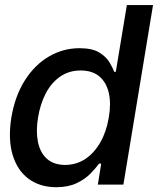

<svg xmlns="http://www.w3.org/2000/svg" viewBox="-20 -748 640 778"><path d="M208 10.7Q141.6 10.3 95.9 -23.4Q50.3 -57.1 31.2 -120.4Q12.2 -183.6 25.9 -271.5Q41 -360.4 81.3 -423.3Q121.6 -486.3 179 -519.5Q236.3 -552.7 302.2 -552.7Q353 -552.7 381.1 -535.9Q409.2 -519 422.9 -496.6Q436.5 -474.1 442.9 -457H449.2L494.1 -727.5H600.1L480 0H376.5L390.1 -85H381.3Q369.1 -67.9 347.4 -45.4Q325.7 -22.9 291.7 -6.3Q257.8 10.3 208 10.7ZM244.1 -79.6Q290 -80.1 326.2 -104.2Q362.3 -128.4 387 -171.9Q411.6 -215.3 420.9 -272.5Q430.7 -329.6 420.7 -372.3Q410.6 -415 382.1 -438.7Q353.5 -462.4 307.1 -462.4Q259.3 -462.4 223.6 -437.5Q188 -412.6 165.5 -369.6Q143.1 -326.7 134.3 -272.5Q125 -217.8 133.5 -174.1Q142.1 -130.4 169.4 -105.2Q196.8 -80.1 244.1 -79.6Z"/></svg>

Font: Inter Tight Medium
Style: Italic
Weight: 500
Italic angle: -9.39999°
Designer: Rasmus Andersson
Foundry: rsms
Version: Version 3.004